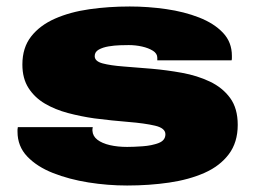

<svg xmlns="http://www.w3.org/2000/svg" viewBox="-20 -560 787 592"><path d="M372 12Q312 12 252.5 2.5Q193 -7 143.5 -26.5Q94 -46 64 -77.5Q34 -109 34 -154Q34 -157 34 -160.5Q34 -164 35 -168H266Q265 -164 265 -161.5Q265 -159 265 -157Q266 -140 280.5 -129Q295 -118 319 -112.5Q343 -107 372 -107Q392 -107 420 -109Q448 -111 469 -119Q490 -127 490 -146Q490 -165 458 -172.5Q426 -180 376 -184Q326 -188 271 -195Q229 -201 189.5 -211.5Q150 -222 118.5 -240.5Q87 -259 68 -288.5Q49 -318 49 -361Q49 -413 76 -447.5Q103 -482 149.5 -502.5Q196 -523 255.5 -531.5Q315 -540 380 -540Q436 -540 492 -532Q548 -524 594 -506Q640 -488 667.5 -459Q695 -430 695 -388Q695 -385 695 -380.5Q695 -376 694 -374H465V-382Q465 -395 451.5 -403.5Q438 -412 418 -416.5Q398 -421 377 -421Q368 -421 350.5 -420.5Q333 -420 315 -417Q297 -414 284.5 -407Q272 -400 272 -387Q272 -371 296.5 -364.5Q321 -358 361 -355Q401 -352 448 -348Q494 -344 541 -335.5Q588 -327 627 -308.5Q666 -290 689.5 -258Q713 -226 713 -175Q713 -121 685.5 -84.5Q658 -48 610.5 -27Q563 -6 501.5 3Q440 12 372 12Z"/></svg>

Font: Archivo SemiBold Expanded Black
Style: Regular
Weight: 900
Width: 7
Version: Version 2.001